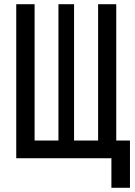

<svg xmlns="http://www.w3.org/2000/svg" viewBox="-20 -750 640 910"><path d="M508 140V0H57V-730H144V-84H257V-730H331V-84H445V-730H531V-84H596V140Z"/></svg>

Font: JetBrainsMono NFM Medium
Style: Regular
Weight: 500
Monospace: yes
Designer: Philipp Nurullin, Konstantin Bulenkov
Foundry: JetBrains
Version: Version 2.304; ttfautohint (v1.8.4.7-5d5b);Nerd Fonts 3.3.0